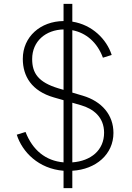

<svg xmlns="http://www.w3.org/2000/svg" viewBox="-20 -865 679 985"><path d="M306 100H351V11C473 4 562 -74 562 -183C562 -276 502 -345 405 -374L351 -390V-710C421 -697 479 -648 508 -569L553 -583C527 -664 453 -738 351 -754V-845H306V-757C188 -756 97 -677 97 -563C97 -474 142 -398 257 -365L306 -351V-32C214 -40 147 -95 111 -188L66 -174C94 -85 178 1 306 11ZM145 -562C145 -654 215 -712 306 -714V-404L279 -412C177 -443 145 -489 145 -562ZM351 -32V-338L396 -325C458 -307 514 -265 514 -184C514 -94 446 -39 351 -32Z"/></svg>

Font: Mluvka ExtraLight
Style: Regular
Weight: 200
Designer: Modified by Jiří Krblich, Original typeface by Gumpita Rahayu
Foundry: Gumpita Rahayu & Jiří Krblich
Version: Version 2.000;Glyphs 3.1.1 (3134)